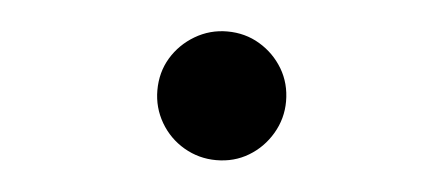

<svg xmlns="http://www.w3.org/2000/svg" viewBox="-29 -410 691 301"><g transform="rotate(5 316.0 -259.5)"><path d="M318.6 -158.8Q291.3 -158.8 267.9 -172.4Q244.6 -186 230.9 -209.4Q217.3 -232.8 217.3 -260Q217.3 -288.3 230.9 -311Q244.6 -333.7 267.9 -347.5Q291.3 -361.3 318.6 -361.3Q346.9 -361.3 369.7 -347.6Q392.5 -334 406.2 -311.2Q419.8 -288.3 419.8 -260Q419.8 -232.8 406 -209.4Q392.2 -186 369.5 -172.4Q346.9 -158.8 318.6 -158.8Z"/></g></svg>

Font: Atkinson Hyperlegible Mono ExtraLight
Style: Italic
Weight: 200
Italic angle: -12°
Monospace: yes
Designer: Elliott Scott, Megan Eiswerth, Linus Boman, Theodore Petrosky, Letters from Sweden
Foundry: Applied Design Works, Letters from Sweden
Version: Version 2.001